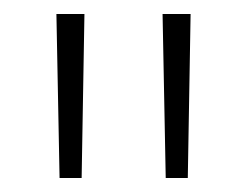

<svg xmlns="http://www.w3.org/2000/svg" viewBox="-20 -684 352 274"><path d="M100.5 -664 96.5 -430H65L60.5 -664ZM252 -664 248 -430H216.5L212 -664Z"/></svg>

Font: Anek Malayalam Medium ExtraLight
Style: Regular
Weight: 250
Version: Version 1.003